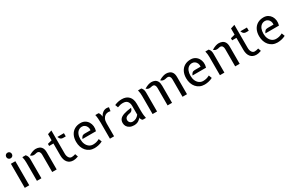

<svg xmlns="http://www.w3.org/2000/svg" viewBox="173 -2144 5406 3571"><g transform="rotate(-30 2876.0 -358.5)"><path d="M80 0V-517H176V0ZM128 -607Q102.5 -607 85.2 -624.2Q68 -641.5 68 -667Q68 -693.5 85.2 -710.8Q102.5 -728 128 -728Q154.5 -728 171.2 -710.8Q188 -693.5 188 -667Q188 -641.5 171.2 -624.2Q154.5 -607 128 -607Z M669 0V-376Q669 -410.5 653.5 -432.8Q638 -455 607 -455Q595 -455 586 -452.5Q577 -450 564 -447Q535 -440.5 510 -446.5Q485 -452.5 464 -474Q517.5 -505.5 553.2 -516.2Q589 -527 616 -527Q656 -527 690 -512.5Q724 -498 744.5 -463Q765 -428 765 -366V0ZM341 0V-391Q341 -419 337.8 -450.5Q334.5 -482 326 -517H398Q422 -490 429.5 -463.5Q437 -437 437 -407V0Z M1123 11Q1041.5 11 997.8 -42.5Q954 -96 954 -191V-448H862V-493L954 -517V-649L1042 -677V-180Q1042 -128.5 1064.2 -93.8Q1086.5 -59 1123 -59Q1142.5 -59 1160.8 -62.5Q1179 -66 1205 -74L1227 -11Q1189 1.5 1168 6.2Q1147 11 1123 11ZM1162 -448Q1138.5 -448 1122.2 -457.2Q1106 -466.5 1095.2 -482.2Q1084.5 -498 1078 -517H1219V-448Z M1576 10Q1521 10 1476.2 -10.5Q1431.5 -31 1399.8 -67.8Q1368 -104.5 1351 -154.2Q1334 -204 1334 -263Q1334 -344 1363.8 -403.2Q1393.5 -462.5 1448.5 -494.8Q1503.5 -527 1579 -527Q1630.5 -527 1670 -504.2Q1709.5 -481.5 1733.8 -442.2Q1758 -403 1763.8 -353.2Q1769.5 -303.5 1753 -250H1463Q1473.5 -278.5 1492.8 -297.8Q1512 -317 1548 -317H1675Q1679.5 -355.5 1666.2 -386.8Q1653 -418 1627.2 -436.5Q1601.5 -455 1569 -455Q1527 -455 1495 -432.5Q1463 -410 1445 -366.8Q1427 -323.5 1427 -262Q1427 -202.5 1447.8 -157.5Q1468.5 -112.5 1504.5 -87.2Q1540.5 -62 1586 -62Q1620.5 -62 1651.5 -69.2Q1682.5 -76.5 1725 -98L1750 -32Q1702 -7.5 1657 1.2Q1612 10 1576 10Z M1909 0V-342Q1909 -388 1905.2 -435Q1901.5 -482 1893 -517H1962Q1978 -500.5 1984.8 -480.8Q1991.5 -461 1996 -437V-419L2004 -437Q2023.5 -475.5 2060 -499.8Q2096.5 -524 2137 -524Q2148.5 -524 2160.5 -522Q2172.5 -520 2186 -516L2174 -438Q2158.5 -442 2146.8 -443Q2135 -444 2126 -444Q2095 -444 2065.5 -427Q2036 -410 2017 -373Q1998 -336 1998 -276V0Z M2427 10Q2375 10 2337.2 -8.8Q2299.5 -27.5 2279.2 -59.5Q2259 -91.5 2259 -132Q2259 -182.5 2285.5 -215.8Q2312 -249 2372.8 -269.5Q2433.5 -290 2536 -302Q2534 -290 2527.2 -273.5Q2520.5 -257 2505.5 -243Q2490.5 -229 2464 -225Q2420 -218 2397.2 -204.5Q2374.5 -191 2366.2 -173.8Q2358 -156.5 2358 -138Q2358 -107.5 2380 -84.8Q2402 -62 2440 -62Q2474 -62 2508.5 -79Q2543 -96 2572 -134V-321Q2572 -380.5 2543.2 -417.8Q2514.5 -455 2446 -455Q2419 -455 2392.5 -449.5Q2366 -444 2330 -431L2307 -493Q2356 -514 2393.5 -520.5Q2431 -527 2464 -527Q2560 -527 2613 -471.2Q2666 -415.5 2666 -314V-171Q2666 -111 2670.8 -68.8Q2675.5 -26.5 2682 0H2614Q2600 -8.5 2592 -22Q2584 -35.5 2578 -51L2577 -69L2566 -51Q2528 -13 2495.5 -1.5Q2463 10 2427 10Z M3468 0V-376Q3468 -410.5 3452.8 -432.8Q3437.5 -455 3406 -455Q3394 -455 3383.8 -452.5Q3373.5 -450 3360 -447Q3331 -440.5 3306 -446.5Q3281 -452.5 3260 -474Q3313.5 -505.5 3351.2 -516.2Q3389 -527 3416 -527Q3455.5 -527 3489.2 -512.5Q3523 -498 3543.5 -463Q3564 -428 3564 -366V0ZM2825 0V-391Q2825 -419 2821.8 -450.5Q2818.5 -482 2810 -517H2882Q2906 -490 2913.5 -463.5Q2921 -437 2921 -407V0ZM3147 0V-376Q3147 -410.5 3132.8 -432.8Q3118.5 -455 3089 -455Q3077 -455 3068 -453Q3059 -451 3046 -448Q3017 -441.5 2993 -447.5Q2969 -453.5 2948 -475Q3001.5 -506.5 3037.2 -516.8Q3073 -527 3100 -527Q3139 -527 3171.5 -512.5Q3204 -498 3223.5 -463Q3243 -428 3243 -366V0Z M3940 10Q3885 10 3840.2 -10.5Q3795.5 -31 3763.8 -67.8Q3732 -104.5 3715 -154.2Q3698 -204 3698 -263Q3698 -344 3727.8 -403.2Q3757.5 -462.5 3812.5 -494.8Q3867.5 -527 3943 -527Q3994.5 -527 4034 -504.2Q4073.5 -481.5 4097.8 -442.2Q4122 -403 4127.8 -353.2Q4133.5 -303.5 4117 -250H3827Q3837.5 -278.5 3856.8 -297.8Q3876 -317 3912 -317H4039Q4043.5 -355.5 4030.2 -386.8Q4017 -418 3991.2 -436.5Q3965.5 -455 3933 -455Q3891 -455 3859 -432.5Q3827 -410 3809 -366.8Q3791 -323.5 3791 -262Q3791 -202.5 3811.8 -157.5Q3832.5 -112.5 3868.5 -87.2Q3904.5 -62 3950 -62Q3984.5 -62 4015.5 -69.2Q4046.5 -76.5 4089 -98L4114 -32Q4066 -7.5 4021 1.2Q3976 10 3940 10Z M4599 0V-376Q4599 -410.5 4583.5 -432.8Q4568 -455 4537 -455Q4525 -455 4516 -452.5Q4507 -450 4494 -447Q4465 -440.5 4440 -446.5Q4415 -452.5 4394 -474Q4447.5 -505.5 4483.2 -516.2Q4519 -527 4546 -527Q4586 -527 4620 -512.5Q4654 -498 4674.5 -463Q4695 -428 4695 -366V0ZM4271 0V-391Q4271 -419 4267.8 -450.5Q4264.5 -482 4256 -517H4328Q4352 -490 4359.5 -463.5Q4367 -437 4367 -407V0Z M5053 11Q4971.5 11 4927.8 -42.5Q4884 -96 4884 -191V-448H4792V-493L4884 -517V-649L4972 -677V-180Q4972 -128.5 4994.2 -93.8Q5016.5 -59 5053 -59Q5072.5 -59 5090.8 -62.5Q5109 -66 5135 -74L5157 -11Q5119 1.5 5098 6.2Q5077 11 5053 11ZM5092 -448Q5068.5 -448 5052.2 -457.2Q5036 -466.5 5025.2 -482.2Q5014.5 -498 5008 -517H5149V-448Z M5506 10Q5451 10 5406.2 -10.5Q5361.5 -31 5329.8 -67.8Q5298 -104.5 5281 -154.2Q5264 -204 5264 -263Q5264 -344 5293.8 -403.2Q5323.5 -462.5 5378.5 -494.8Q5433.5 -527 5509 -527Q5560.5 -527 5600 -504.2Q5639.5 -481.5 5663.8 -442.2Q5688 -403 5693.8 -353.2Q5699.5 -303.5 5683 -250H5393Q5403.5 -278.5 5422.8 -297.8Q5442 -317 5478 -317H5605Q5609.5 -355.5 5596.2 -386.8Q5583 -418 5557.2 -436.5Q5531.5 -455 5499 -455Q5457 -455 5425 -432.5Q5393 -410 5375 -366.8Q5357 -323.5 5357 -262Q5357 -202.5 5377.8 -157.5Q5398.5 -112.5 5434.5 -87.2Q5470.5 -62 5516 -62Q5550.5 -62 5581.5 -69.2Q5612.5 -76.5 5655 -98L5680 -32Q5632 -7.5 5587 1.2Q5542 10 5506 10Z"/></g></svg>

Font: Expletus Sans
Style: Regular
Weight: 400
Designer: Jasper de Waard
Foundry: Designtown
Version: Version 7.500